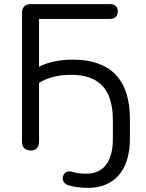

<svg xmlns="http://www.w3.org/2000/svg" viewBox="-20 -725 709 934"><path d="M407 189C535 189 612 105 612 -51V-146C612 -339 517 -435 333 -435C270 -435 207 -421 170 -400V-633H515C539 -633 553 -646 553 -670C553 -692 539 -705 515 -705H130C102 -705 87 -690 87 -662V-36C87 -9 102 7 129 7C156 7 170 -9 170 -36V-322C212 -348 264 -361 326 -361C461 -361 529 -292 529 -140V-48C529 63 482 120 399 120C372 120 350 117 327 110C283 99 267 162 312 176C338 184 376 189 407 189Z"/></svg>

Font: SN Pro Book
Style: Regular
Weight: 350
Designer: Tobias Whetton
Foundry: Supernotes
Version: Version 1.003;Glyphs 3.3 (3324)